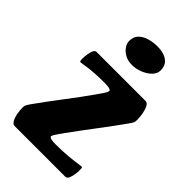

<svg xmlns="http://www.w3.org/2000/svg" viewBox="-220 -809 889 889"><g transform="rotate(45 224.0 -364.5)"><path d="M56 0Q44.9 0 36.9 -14.3Q28.8 -28.6 25.2 -48.8Q21.6 -69 21.6 -87.3Q21.6 -98.4 25.7 -105.8Q29.8 -113.1 36.5 -122.6Q57.2 -151.6 81 -183.9Q104.8 -216.1 129.6 -248.6Q154.4 -281.1 177.4 -312.2Q200.3 -343.2 220 -371.4Q233.8 -391.2 242.4 -404.2Q251 -417.2 251.8 -425.7Q248.6 -431.7 238.6 -434Q228.6 -436.3 206.3 -436.3Q173 -436.3 147.4 -434.5Q121.7 -432.8 104.5 -430.4Q87.3 -428 77 -426.3Q66.7 -424.5 63.7 -424.5Q59.7 -424.5 58.5 -428.7Q57.3 -432.8 57.3 -445.9Q57.3 -454.8 59.3 -470.4Q61.3 -485.9 66.9 -498.5Q72.5 -511 82.1 -511H402.6Q414.6 -511 422.3 -496.3Q429.9 -481.6 433.7 -461.1Q437.5 -440.5 437.5 -420.7Q437.5 -409.9 434.5 -403.1Q431.5 -396.2 423.5 -385.2Q404.7 -358.2 381.8 -327.3Q358.8 -296.4 334.5 -264Q310.2 -231.6 286.1 -199.5Q261.9 -167.3 240.7 -137.4Q228.7 -120.1 219.6 -107.2Q210.4 -94.3 208.5 -84.8Q211.9 -78.8 221.7 -76.5Q231.6 -74.3 250.2 -74.3Q295.8 -74.3 329.8 -77.5Q363.8 -80.7 384.3 -83.8Q404.8 -86.9 407.6 -86.9Q412.3 -86.9 413.2 -82.7Q414.1 -78.4 414.1 -65.6Q414.1 -57.6 411.9 -41.6Q409.8 -25.6 404.1 -12.8Q398.3 0 388 0ZM240.9 -583.8Q214.3 -583.8 194.3 -594.6Q174.3 -605.4 163.4 -621.6Q152.5 -637.8 152.5 -653.6Q152.5 -681.2 168.4 -697.4Q184.4 -713.7 210 -721.2Q235.6 -728.7 263.7 -728.7Q286.1 -728.7 306.6 -722.3Q327 -715.9 339.7 -701Q352.4 -686.1 352.4 -660.1Q352.4 -638.7 334.8 -621.3Q317.2 -603.9 291.2 -593.9Q265.2 -583.8 240.9 -583.8Z"/></g></svg>

Font: Briem Hand Thin
Style: Regular
Weight: 100
Designer: Gunnlaugur SE Briem, Eben Sorkin
Foundry: Sorkin Type Co.
Version: Version 1.003